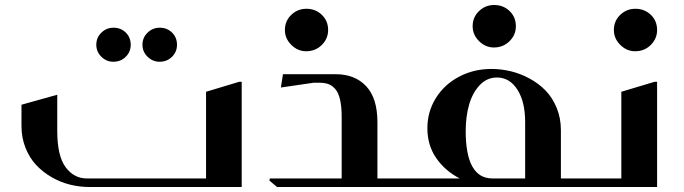

<svg xmlns="http://www.w3.org/2000/svg" viewBox="-20 -748 2736 768"><path d="M365.2 -568.8Q365.2 -597.7 385.5 -617.4Q405.8 -637.2 434.1 -637.2Q463.4 -637.2 483.2 -617.7Q502.9 -598.1 502.9 -568.8Q502.9 -540.5 482.9 -520.8Q462.9 -501 433.1 -501Q405.8 -501 385.5 -521Q365.2 -541 365.2 -568.8ZM549.8 -568.8Q549.8 -597.7 570.3 -617.4Q590.8 -637.2 619.1 -637.2Q648.4 -637.2 668.2 -617.7Q688 -598.1 688 -568.8Q688 -540.5 668 -520.8Q647.9 -501 618.2 -501Q590.8 -501 570.3 -521Q549.8 -541 549.8 -568.8ZM209 -369.1V-224.1Q209 -124.5 242.4 -79.3Q275.9 -34.2 327.1 -34.2H804.2V-380.9L937 -420.9H946.8V0H336.9Q298.3 0 260 -9.5Q221.7 -19 186.5 -39.3Q151.4 -59.6 124.8 -87.9Q98.1 -116.2 82 -156.7Q65.9 -197.3 65.9 -244.1V-329.1Z M1119.6 -627.9Q1119.6 -664.1 1145 -688.5Q1170.4 -712.9 1205.6 -712.9Q1242.2 -712.9 1267.3 -688.7Q1292.5 -664.6 1292.5 -627.9Q1292.5 -593.3 1267.1 -568.1Q1241.7 -543 1204.6 -543Q1170.9 -543 1145.3 -568.4Q1119.6 -593.8 1119.6 -627.9ZM1577.6 0H1087.9L1057.6 -25.9L1059.6 -34.2H1346.7V-279.8Q1346.7 -320.3 1340.6 -347.9Q1334.5 -375.5 1322.5 -390.1Q1310.5 -404.8 1295.4 -410.9Q1280.3 -417 1258.8 -417H1233.9L1103.5 -397.9L1111.8 -451.2H1322.8Q1399.4 -451.2 1444.6 -403.3Q1489.7 -355.5 1489.7 -258.8V-34.2H1577.6Q1582 -34.2 1585 -31.2Q1587.9 -28.3 1587.9 -23.9V-9.8Q1587.9 0 1577.6 0Z M1870.6 -643.1Q1870.6 -679.2 1896 -703.6Q1921.4 -728 1956.5 -728Q1993.2 -728 2018.3 -703.9Q2043.5 -679.7 2043.5 -643.1Q2043.5 -608.4 2018.1 -583.3Q1992.7 -558.1 1955.6 -558.1Q1921.9 -558.1 1896.2 -583.5Q1870.6 -608.9 1870.6 -643.1ZM2289.6 0H1576.7Q1566.9 0 1566.9 -9.8V-23.9Q1566.9 -34.2 1576.7 -34.2H1818.8Q1760.3 -64.5 1724.9 -115.7Q1689.5 -167 1689.5 -234.9Q1689.5 -300.8 1723.1 -355.2Q1756.8 -409.7 1815.7 -440.9Q1874.5 -472.2 1945.8 -472.2Q1984.9 -472.2 2023.4 -462.9Q2062 -453.6 2098.4 -433.8Q2134.8 -414.1 2162.4 -385.7Q2189.9 -357.4 2206.8 -316.4Q2223.6 -275.4 2223.6 -227.1V-34.2H2289.6Q2293.9 -34.2 2296.9 -31.2Q2299.8 -28.3 2299.8 -23.9V-9.8Q2299.8 0 2289.6 0ZM1949.7 -34.2H2080.6V-259.8Q2080.6 -340.8 2049.6 -389.4Q2018.6 -438 1967.8 -438Q1927.7 -438 1898.9 -407.5Q1870.1 -377 1856.4 -329.3Q1842.8 -281.7 1842.8 -224.1Q1842.8 -34.2 1949.7 -34.2Z M2435.5 -627.9Q2435.5 -664.1 2460.9 -688.5Q2486.3 -712.9 2521.5 -712.9Q2558.1 -712.9 2583.3 -688.7Q2608.4 -664.6 2608.4 -627.9Q2608.4 -593.3 2583 -568.1Q2557.6 -543 2520.5 -543Q2486.8 -543 2461.2 -568.4Q2435.5 -593.8 2435.5 -627.9ZM2289.6 -34.2H2465.3V-380.9L2598.6 -420.9H2608.4V0H2289.6Q2279.8 0 2279.8 -9.8V-23.9Q2279.8 -34.2 2289.6 -34.2Z"/></svg>

Font: Laureen pro
Style: Bold
Weight: 700
Designer: Ahmed zaza
Foundry: zazatype
Version: Version 1.000